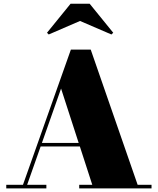

<svg xmlns="http://www.w3.org/2000/svg" viewBox="-20 -1038 869 1058"><path d="M421 -922.5 594 -848 604 -857.5 474 -1017.5H369L239 -857.5L248.5 -848ZM14.5 -19.5V0H235.5V-19.5H129.5L204 -231H420L488.5 -19.5H416.5V0H815V-19.5H738.5L480 -764.5H370.5L106.5 -19.5ZM316.5 -550 413.5 -250.5H211Z"/></svg>

Font: Bodoni* 11pt Fatface
Style: Regular
Weight: 900
Version: Version 2.3